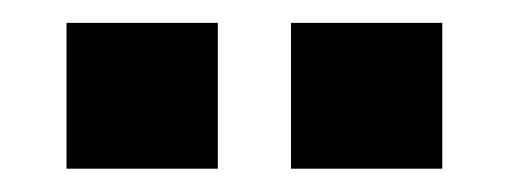

<svg xmlns="http://www.w3.org/2000/svg" viewBox="-20 -717 445 168"><path d="M234.6 -569.4V-697H367V-569.4ZM38.2 -569.4V-697H170.6V-569.4Z"/></svg>

Font: Hanken Grotesk
Style: Regular
Weight: 400
Designer: Alfredo Marco Pradil
Foundry: Hanken Design Co.
Version: Version 3.013